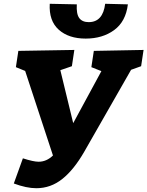

<svg xmlns="http://www.w3.org/2000/svg" viewBox="-20 -971 779 1015"><path d="M739 -707 726 -621 673 -602 426 -170Q371 -74 309.5 -25Q248 24 172 24Q120 24 53 -1L101 -134Q157 -116 184 -116Q226 -116 260 -149L113 -596L64 -616L77 -702L373 -707L360 -621L299 -600L367 -320L516 -595L463 -616L476 -702ZM243 -951 386 -948Q383 -897 399 -875.5Q415 -854 449 -854Q524 -854 536 -951L656 -948Q645 -857 583.5 -812Q522 -767 433 -767Q343 -767 290.5 -814Q238 -861 243 -951Z"/></svg>

Font: Bitter Pro ExtraBold
Style: Italic
Weight: 800
Italic angle: -9°
Designer: Sol Matas, and Bitter project Authors
Foundry: Sol Matas
Version: Version 1.010